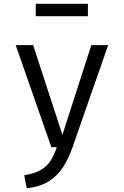

<svg xmlns="http://www.w3.org/2000/svg" viewBox="-20 -779 655 1016"><path d="M552.3 -540 362.6 3.6Q343.6 58.5 314.6 104.1Q285.6 149.7 239.2 179.7Q192.8 209.7 121.5 216.9L108.2 148.2Q164.1 139 196.4 120Q228.7 101 247.4 71.5Q266.2 42.1 280.5 0H251.8L63.1 -540H155.4L310.3 -65.6L463.1 -540ZM445.1 -693.3H169.2V-759H445.1Z"/></svg>

Font: FiraCode Nerd Font
Style: Regular
Weight: 400
Designer: Carrois Corporate, Edenspiekermann AG, Nikita Prokopov
Foundry: Carrois Corporate, Edenspiekermann AG, Nikita Prokopov
Version: Version 6.002;Nerd Fonts 2.2.2